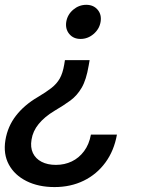

<svg xmlns="http://www.w3.org/2000/svg" viewBox="-49 -570 577 786"><path d="M317.9 -323.7 314 -301.3Q304.2 -243.2 285.4 -210.9Q266.6 -178.7 239 -158.4Q211.4 -138.2 173.8 -116.2Q133.3 -91.8 109.4 -62.5Q85.4 -33.2 80.1 1.5Q74.7 33.2 85.7 56.4Q96.7 79.6 121.1 92.3Q145.5 105 179.7 105Q215.3 105 244.9 90.8Q274.4 76.7 295.2 48.8Q315.9 21 323.2 -19H429.7Q418 46.9 382.6 95.2Q347.2 143.6 293.7 169.7Q240.2 195.8 174.3 195.8Q108.4 195.8 59.6 171.4Q10.7 147 -12.7 103.8Q-36.1 60.5 -26.9 3.9Q-17.6 -52.7 16.4 -96.4Q50.3 -140.1 104.5 -171.9Q139.2 -192.4 161.1 -209.5Q183.1 -226.6 195.6 -248.5Q208 -270.5 213.9 -305.7L216.8 -323.7ZM304.2 -550.3Q333.5 -550.3 350.6 -530.3Q367.7 -510.3 362.8 -480.5Q357.9 -451.2 334.2 -430.9Q310.5 -410.6 280.8 -410.6Q251.5 -410.6 234.6 -430.9Q217.8 -451.2 222.2 -480.5Q227.1 -510.3 250.7 -530.3Q274.4 -550.3 304.2 -550.3Z"/></svg>

Font: Inter 24pt Medium
Style: Italic
Weight: 500
Italic angle: -9.3988°
Designer: Rasmus Andersson
Foundry: rsms
Version: Version 4.001;git-66647c0bb